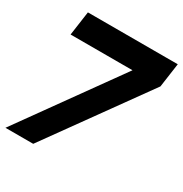

<svg xmlns="http://www.w3.org/2000/svg" viewBox="-183 -826 909 952"><g transform="rotate(30 271.0 -350.0)"><path d="M-20 0 383 -562H28.5L48 -700H562.5L543 -562L139 0Z"/></g></svg>

Font: Urbanist ExtraBold
Style: Italic
Weight: 800
Italic angle: -8°
Designer: Corey Hu
Foundry: Corey Hu
Version: Version 1.321; ttfautohint (v1.8.4.7-5d5b)